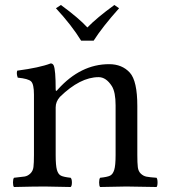

<svg xmlns="http://www.w3.org/2000/svg" viewBox="-20 -747 680 769"><path d="M305 -584Q267 -646 204 -714L224 -727Q295 -675 330 -637Q368 -676 438 -727L457 -714Q390 -639 355 -584ZM212 -389Q303 -490 417 -490Q469 -490 500 -456Q530 -423 530 -322V-126Q530 -94 532 -77.5Q534 -61 544 -51.5Q554 -42 566.5 -39.5Q579 -37 607 -35Q611 -30 611 -16Q611 -2 607 2Q521 0 486 0Q465 0 381 2Q377 -2 377 -16Q377 -30 381 -35Q410 -38 421 -43.5Q432 -49 437.5 -66.5Q443 -84 443 -126V-325Q443 -378 428 -402Q405 -438 375 -438Q301 -438 220 -359Q203 -340 203 -317V-126Q203 -84 208 -66.5Q213 -49 224 -43.5Q235 -38 263 -35Q268 -30 268 -16Q268 -2 263 2Q179 0 159 0Q118 0 36 2Q32 -2 32 -16Q32 -30 36 -35Q66 -38 78.5 -40Q91 -42 101.5 -52Q112 -62 114 -78Q116 -94 116 -126V-368Q116 -410 104.5 -421Q93 -432 51 -436Q45 -453 49 -464Q139 -476 183 -493Q191 -493 195 -485Q203 -467 203 -389Q203 -377 212 -389Z"/></svg>

Font: Linux Libertine Mono O
Style: Mono
Weight: 400
Designer: Philipp H. Poll
Foundry: Philipp H. Poll
Version: Version 5.1.7